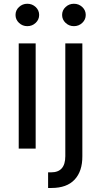

<svg xmlns="http://www.w3.org/2000/svg" viewBox="-20 -771 524 996"><path d="M77.1 0V-545.9H165V0ZM121.6 -635.3Q96.7 -635.3 78.6 -652.3Q60.5 -669.4 60.5 -693.4Q60.5 -717.8 78.6 -734.6Q96.7 -751.5 121.6 -751.5Q147 -751.5 165 -734.6Q183.1 -717.8 183.1 -693.4Q183.1 -669.4 165 -652.3Q147 -635.3 121.6 -635.3ZM318.8 -545.9H407.2V39.1Q407.7 117.2 367.2 160.6Q326.7 204.1 247.1 204.1H229.5V123H245.6Q318.8 123 318.8 39.1ZM363.3 -635.3Q338.4 -635.3 320.3 -652.3Q302.2 -669.4 302.2 -693.4Q302.2 -717.8 320.3 -734.6Q338.4 -751.5 363.3 -751.5Q388.7 -751.5 406.7 -734.6Q424.8 -717.8 424.8 -693.4Q424.8 -669.4 406.7 -652.3Q388.7 -635.3 363.3 -635.3Z"/></svg>

Font: Inter
Style: Regular
Weight: 400
Designer: Rasmus Andersson
Foundry: rsms
Version: Version 4.001;git-9221beed3